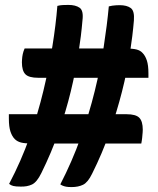

<svg xmlns="http://www.w3.org/2000/svg" viewBox="-20 -740 640 780"><path d="M213 -716Q224 -719 235.5 -719.5Q247 -720 258 -720Q287 -720 303.5 -708.5Q320 -697 315 -657Q310 -596 298.5 -522.5Q287 -449 267.5 -368.5Q248 -288 218.5 -204Q189 -120 148 -37Q130 0 110 9.5Q90 19 63 18Q44 18 34 15.5Q24 13 17 7Q66 -86 100 -182Q134 -278 156.5 -372Q179 -466 193 -553Q207 -640 213 -716ZM422 -714Q429 -716 436.5 -717Q444 -718 451.5 -718.5Q459 -719 466 -719Q495 -719 511 -707.5Q527 -696 524 -657Q519 -596 507.5 -522Q496 -448 475.5 -367.5Q455 -287 425.5 -202.5Q396 -118 354 -34Q337 1 317.5 10.5Q298 20 271 20Q257 20 249 18.5Q241 17 235 14.5Q229 12 225 9Q273 -84 307.5 -180.5Q342 -277 365 -370.5Q388 -464 401.5 -551Q415 -638 422 -714ZM583 -424H135Q97 -424 83 -438.5Q69 -453 69 -487Q69 -493 69.5 -498Q70 -503 70.5 -509Q71 -515 72.5 -520.5Q74 -526 75.5 -531.5Q77 -537 80 -543H488Q519 -543 534.5 -539Q550 -535 559 -525Q570 -514 576.5 -494.5Q583 -475 583 -442Q583 -440 583 -438.5Q583 -437 583 -435Q583 -433 583 -431Q583 -429 583 -427.5Q583 -426 583 -424ZM16 -276H494Q532 -276 546 -261.5Q560 -247 560 -213Q560 -207 559.5 -202Q559 -197 558.5 -191Q558 -185 557.5 -179.5Q557 -174 556 -168.5Q555 -163 554 -157H111Q81 -157 65.5 -161Q50 -165 40 -175Q29 -186 22.5 -205.5Q16 -225 16 -258Q16 -260 16 -261.5Q16 -263 16 -265Q16 -267 16 -269Q16 -271 16 -272.5Q16 -274 16 -276Z"/></svg>

Font: Recursive Monospace Casual
Style: Bold
Weight: 700
Version: Version 1.047